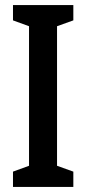

<svg xmlns="http://www.w3.org/2000/svg" viewBox="-20 -734 338 754"><path d="M268 0V-60L204 -83V-631L268 -654V-714H31V-654L94 -631V-83L31 -60V0Z"/></svg>

Font: Noto Sans Display Condensed Medium
Style: Regular
Weight: 500
Width: 3
Designer: Monotype Design Team
Foundry: Monotype Imaging Inc.
Version: Version 1.900